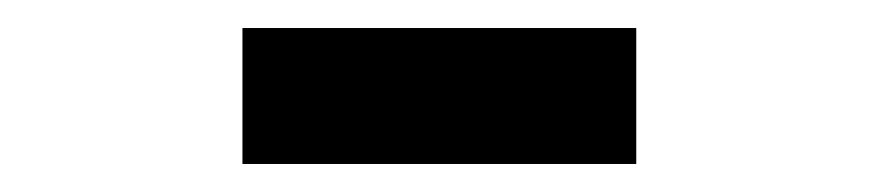

<svg xmlns="http://www.w3.org/2000/svg" viewBox="-20 -776 626 137"><path d="M153 -756H434V-659H153Z"/></svg>

Font: Evergrow Sans
Style: Bold
Weight: 700
Foundry: 10Web
Version: Version 1.000